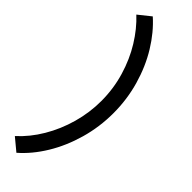

<svg xmlns="http://www.w3.org/2000/svg" viewBox="-340 -841 1015 1015"><g transform="rotate(45 168.0 -333.0)"><path d="M206.1 -334Q206.1 -425.8 180.7 -511.2Q155.3 -596.7 111.8 -667Q68.4 -737.3 13.7 -788.1L82 -842.8Q144.5 -787.1 193.1 -708Q241.7 -628.9 269.3 -532.7Q296.9 -436.5 296.9 -334Q296.9 -231 269.3 -134Q241.7 -37.1 193.1 42.7Q144.5 122.6 82 176.8L13.7 120.1Q72.3 66.9 115.5 -5.9Q158.7 -78.6 182.4 -163.1Q206.1 -247.6 206.1 -334Z"/></g></svg>

Font: Reddit Sans Chocolate SemiBold
Style: Regular
Weight: 600
Designer: Stephen Hutchings
Foundry: Reddit
Version: Version 1.011